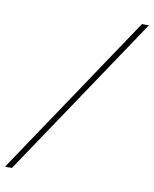

<svg xmlns="http://www.w3.org/2000/svg" viewBox="-165 -790 719 898"><g transform="rotate(10 195.0 -341.0)"><path d="M436 -725H469L-46 43H-79Z"/></g></svg>

Font: Sarabun Thin
Style: Italic
Weight: 250
Italic angle: -10°
Designer: Suppakit Chalermlarp | Katatrad Co.,Ltd.
Foundry: Cadson Demak Co.,Ltd.
Version: Version 1.000; ttfautohint (v1.6)